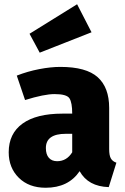

<svg xmlns="http://www.w3.org/2000/svg" viewBox="-20 -866 589 904"><path d="M195 18Q116 18 68.5 -29Q21 -76 21 -149Q21 -237 86 -284Q151 -331 274 -331H320Q320 -383 307 -403Q294 -423 237 -423Q188 -423 98 -395L59 -510Q110 -530 164.5 -540.5Q219 -551 264 -551Q386 -551 440 -502.5Q494 -454 494 -358V-164Q494 -134 502 -120Q510 -106 528 -100L492 15Q395 12 355 -60Q302 18 195 18ZM249 -107Q294 -107 320 -149V-236H290Q196 -236 196 -169Q196 -139 210 -123Q224 -107 249 -107ZM167 -618 119 -707 343 -846 411 -714Z"/></svg>

Font: Trujillo ExtraBold
Style: Regular
Weight: 800
Designer: Fira Sans original fonts by bBox Type GmbH, Carrois Corporate GbR, & Edenspiekermann AG / Changes by Cristiano Sobral
Foundry: Fira Sans original fonts by bBox Type GmbH, Carrois Corporate GbR, & Edenspiekermann AG / Changes by Cristiano Sobral
Version: Version 4.301;July 28, 2020;FontCreator 13.0.0.2655 64-bit